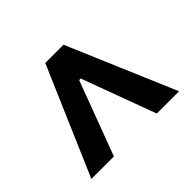

<svg xmlns="http://www.w3.org/2000/svg" viewBox="-128 -743 759 759"><g transform="rotate(45 252.0 -363.0)"><path d="M17.1 -313.5 470.2 -118.2V-244.1L159.7 -360.4V-369.1L470.2 -483.9V-608.4L17.1 -415.5Z"/></g></svg>

Font: Faust Sans Bold
Style: Regular
Weight: 700
Designer: Andreas Faust
Version: Version 1.003;Glyphs 3.1.2 (3151)